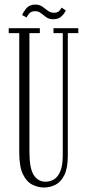

<svg xmlns="http://www.w3.org/2000/svg" viewBox="-20 -826 389 858"><path d="M176.5 12Q150 12 124.5 -0.8Q99 -13.5 82.5 -47.2Q66 -81 66 -144.5V-678H19V-700H158V-678H111.5V-148Q111.5 -73.5 130.8 -43.8Q150 -14 183.5 -14Q203.5 -14 221 -24.2Q238.5 -34.5 249.5 -60.5Q260.5 -86.5 260.5 -133V-678H219V-700H330V-678H283V-130Q283 -75 267.8 -44Q252.5 -13 228.2 -0.5Q204 12 176.5 12ZM218 -740Q199 -740 186.8 -749Q174.5 -758 163.2 -767Q152 -776 136.5 -776Q119 -776 110 -765Q101 -754 99 -748L79 -758.5Q83.5 -771.5 97.5 -788.5Q111.5 -805.5 137.5 -805.5Q156.5 -805.5 169.2 -796.5Q182 -787.5 193.8 -778.2Q205.5 -769 221.5 -769Q237.5 -769 245 -777.5Q252.5 -786 255.5 -792L274 -779.5Q269.5 -767.5 255.8 -753.8Q242 -740 218 -740Z"/></svg>

Font: Imbue 50pt ExtraLight
Style: Regular
Weight: 200
Designer: Tyler Finck
Foundry: Etcetera Type Company
Version: Version 1.102; ttfautohint (v1.8.3)